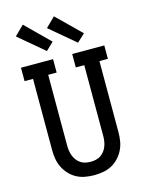

<svg xmlns="http://www.w3.org/2000/svg" viewBox="-143 -1069 885 1162"><g transform="rotate(-15 300.0 -488.0)"><path d="M300 8Q272 8 243.5 3Q215 -2 190 -15.5Q165 -29 145.5 -50Q126 -71 113.5 -96.5Q101 -122 96.5 -150Q92 -178 92 -206V-651H39V-735H240V-651H187V-206Q187 -190 189.5 -174Q192 -158 198 -142.5Q204 -127 214 -114Q224 -101 237.5 -92Q251 -83 267.5 -79.5Q284 -76 300 -76Q316 -76 332.5 -79.5Q349 -83 362.5 -92Q376 -101 386 -114Q396 -127 402 -142.5Q408 -158 410.5 -174Q413 -190 413 -206V-651H360V-735H561V-651H508V-206Q508 -178 503.5 -150Q499 -122 486.5 -96.5Q474 -71 454.5 -50Q435 -29 410 -15.5Q385 -2 356.5 3Q328 8 300 8ZM412 -792 253 -926 312 -984 461 -838ZM217 -792 58 -926 117 -984 265 -838Z"/></g></svg>

Font: Iosevka Etoile Medium
Style: Regular
Weight: 500
Designer: Belleve Invis
Foundry: Belleve Invis
Version: Version 22.1.2; ttfautohint (v1.8.4)